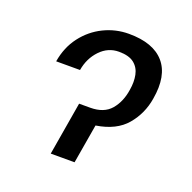

<svg xmlns="http://www.w3.org/2000/svg" viewBox="-101 -640 743 742"><g transform="rotate(20 270.0 -269.0)"><path d="M79.5 -342.3Q89.5 -402.7 123 -446.7Q156.6 -490.8 205.1 -514.6Q253.6 -538.4 308.2 -538.4Q408.4 -538.4 453.5 -486.3Q498.6 -434.3 481.5 -335.2Q471.2 -271 430.2 -222.5Q389.2 -174 307.2 -161.2L279.8 0H181.8L218.8 -218.8H264.2Q320.7 -218.8 349.1 -252.1Q377.5 -285.5 384.9 -336.6Q390.6 -370 384.9 -398.1Q379.3 -426.1 358 -443.2Q336.6 -460.2 295.5 -460.2Q250.7 -460.2 218.4 -426.3Q186.1 -392.4 177.6 -342.3Z"/></g></svg>

Font: Inter UI
Style: Italic
Weight: 400
Italic angle: -9.39999°
Designer: Rasmus Andersson
Foundry: rsms
Version: 3.2;8d6f07862